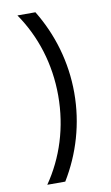

<svg xmlns="http://www.w3.org/2000/svg" viewBox="-89 -713 512 884"><g transform="rotate(-10 166.5 -271.0)"><path d="M58.3 125H142.4C213.2 9 254.2 -126.4 254.2 -270.8C254.2 -415.3 213.2 -550.7 142.4 -666.7H58.3C135.4 -554.9 179.2 -419.4 179.2 -270.8C179.2 -122.2 135.4 13.2 58.3 125Z"/></g></svg>

Font: Afacad
Style: Regular
Weight: 400
Designer: Kristian Moeller
Foundry: Dicotype
Version: Version 1.000